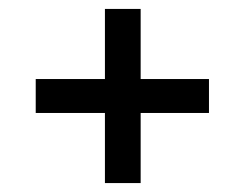

<svg xmlns="http://www.w3.org/2000/svg" viewBox="-20 -521 549 430"><path d="M215 -111V-501H295V-111ZM60 -268V-344H448V-268Z"/></svg>

Font: Bricolage Grotesque 17pt
Style: Regular
Weight: 400
Version: Version 1.001;gftools[0.9.33.dev8+g029e19f]